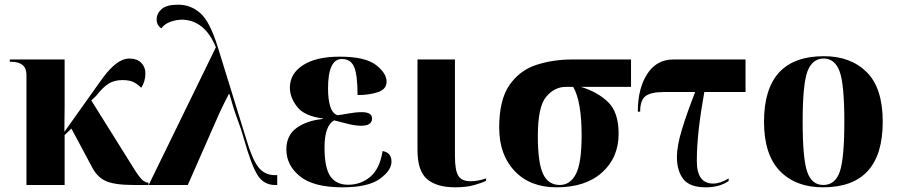

<svg xmlns="http://www.w3.org/2000/svg" viewBox="-20 -790 3832 820"><path d="M93 0H256V-213L285 -241L371 -80Q393 -35 430.5 -17.5Q468 0 549 0H614V-10H612Q604 -10 592 -18Q580 -26 555 -65L370 -361L390 -380Q421 -419 445 -433.5Q469 -448 503 -448Q536 -448 554 -437.5Q572 -427 583 -415Q601 -442 601 -477Q601 -503 583.5 -521.5Q566 -540 531 -540Q480 -540 418 -456L255 -227Q255 -252 255.5 -284.5Q256 -317 256 -334V-536H22V-526H28Q93 -526 93 -470Z M615 0H782L918 -309Q926 -326 936.5 -347.5Q947 -369 957 -388H960Q978 -323 994.5 -279.5Q1011 -236 1022 -196Q1053 -86 1079.5 -43Q1106 0 1154 0H1164V-42H1154Q1110 -42 1083.5 -76Q1057 -110 1032 -195L911 -586Q877 -697 836 -733.5Q795 -770 741 -770Q691 -770 670 -751Q649 -732 649 -707Q649 -682 669 -669Q683 -688 708 -697Q733 -706 759 -706Q855 -703 902 -588Z M1443 10Q1552 10 1602 -26Q1652 -62 1652 -100Q1652 -138 1614 -145Q1602 -69 1561.5 -35Q1521 -1 1467 -1Q1416 -1 1391 -37Q1366 -73 1366 -160Q1366 -253 1407 -276Q1437 -268 1467.5 -260.5Q1498 -253 1522 -253Q1569 -253 1569 -284Q1569 -311 1525 -311Q1499 -311 1469.5 -305.5Q1440 -300 1421 -298Q1399 -306 1390 -336.5Q1381 -367 1381 -412Q1381 -538 1440 -538Q1478 -538 1492.5 -504Q1507 -470 1507 -384Q1557 -384 1594 -396.5Q1631 -409 1631 -441Q1631 -478 1585 -513Q1539 -548 1430 -548Q1331 -548 1274.5 -512Q1218 -476 1218 -415Q1218 -374 1249 -334Q1280 -294 1359 -284V-282Q1290 -275 1246.5 -243.5Q1203 -212 1203 -152Q1203 -84 1261 -37Q1319 10 1443 10Z M1924 10Q1971 10 2005 0.5Q2039 -9 2056 -18V-28Q2020 -16 1990 -16Q1951 -16 1937 -40Q1923 -64 1923 -122V-536H1763V-149Q1763 -60 1804 -25Q1845 10 1924 10Z M2357 10Q2481 10 2551.5 -53.5Q2622 -117 2622 -219Q2622 -310 2577.5 -353.5Q2533 -397 2461 -419H2675V-536H2424Q2342 -536 2271 -513Q2200 -490 2156 -427Q2112 -364 2112 -245Q2112 -129 2178 -59.5Q2244 10 2357 10ZM2371 0Q2321 0 2299 -48Q2277 -96 2277 -209Q2277 -334 2312.5 -376.5Q2348 -419 2397 -419H2428Q2464 -357 2464 -212Q2464 -93 2439.5 -46.5Q2415 0 2371 0Z M2994 10Q3053 10 3092 -17V-28Q3056 -6 3026 -6Q2956 -6 2956 -102Q2956 -167 2964.5 -240.5Q2973 -314 2988 -397H3164V-536H2856Q2784 -536 2744 -474Q2704 -412 2704 -313H2714Q2714 -363 2737.5 -380Q2761 -397 2816 -397H2949Q2914 -308 2892.5 -237.5Q2871 -167 2871 -120Q2871 -60 2898.5 -25Q2926 10 2994 10Z M3495 10Q3750 10 3750 -270Q3750 -414 3681.5 -482Q3613 -550 3499 -550Q3243 -550 3243 -270Q3243 -130 3310.5 -60Q3378 10 3495 10ZM3496 0Q3447 0 3427.5 -56Q3408 -112 3408 -270Q3408 -430 3428.5 -485Q3449 -540 3498 -540Q3545 -540 3565.5 -486Q3586 -432 3586 -270Q3586 -113 3566.5 -56.5Q3547 0 3496 0Z"/></svg>

Font: Noto Serif Display SemiCondensed Extra
Style: Regular
Weight: 800
Width: 4
Designer: Monotype Design Team
Foundry: Monotype Imaging Inc.
Version: Version 1.900